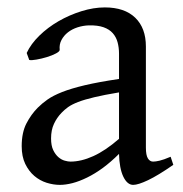

<svg xmlns="http://www.w3.org/2000/svg" viewBox="-20 -489 499 523"><path d="M171.9 -48.8Q201.2 -48.8 234.1 -63.7Q267.1 -78.6 304.2 -110.8V-237.3Q263.2 -230.5 236.6 -224.1Q210 -217.8 192.9 -211.2Q175.8 -204.6 165.5 -197.3Q155.3 -189.9 147.5 -181.6Q134.8 -168.5 127 -151.6Q119.1 -134.8 119.1 -111.8Q119.1 -92.3 125 -80.1Q130.9 -67.9 139.2 -60.8Q147.5 -53.7 156.5 -51.3Q165.5 -48.8 171.9 -48.8ZM452.1 -40Q410.6 -11.2 383.5 1.7Q356.4 14.6 342.8 14.6Q326.7 14.6 315.9 -7.8Q305.2 -30.3 304.2 -69.8Q282.2 -47.9 260.3 -31.7Q238.3 -15.6 217.3 -5.4Q196.3 4.9 177.5 9.8Q158.7 14.6 143.1 14.6Q125.5 14.6 106.9 8.8Q88.4 2.9 73.5 -9.8Q58.6 -22.5 48.8 -42.5Q39.1 -62.5 39.1 -90.8Q39.1 -127.9 52 -152.8Q64.9 -177.7 83 -195.8Q94.7 -207.5 109.6 -218Q124.5 -228.5 149.2 -238.3Q173.8 -248 210.9 -256.8Q248 -265.6 304.2 -273.9V-342.8Q304.2 -359.4 300.3 -373.8Q296.4 -388.2 287.1 -398.7Q277.8 -409.2 262 -414.8Q246.1 -420.4 222.2 -419.9Q206.5 -419.4 191.4 -414.6Q176.3 -409.7 165 -400.9Q153.8 -392.1 147.5 -380.1Q141.1 -368.2 142.6 -353.5Q143.1 -349.1 132.6 -343.5Q122.1 -337.9 107.7 -333.5Q93.3 -329.1 79.3 -326.7Q65.4 -324.2 59.6 -325.7L52.7 -344.7Q64 -369.1 86.9 -391.6Q109.9 -414.1 139.4 -431.2Q168.9 -448.2 201.9 -458.5Q234.9 -468.8 265.6 -468.8Q319.3 -468.8 348.4 -440.7Q377.4 -412.6 377.4 -362.3V-86.9Q377.4 -66.4 382.8 -57.6Q388.2 -48.8 397 -48.8Q403.8 -48.8 414.6 -51.3Q425.3 -53.7 444.8 -62Z"/></svg>

Font: Noto Serif Devanagari
Style: Regular
Weight: 400
Designer: Monotype Design Team
Foundry: Monotype Imaging Inc.
Version: Version 1.01